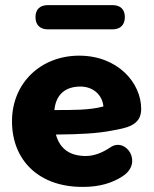

<svg xmlns="http://www.w3.org/2000/svg" viewBox="-20 -721 602 752"><path d="M307 11C371 11 421 -5 459 -30C544 -83 472 -187 411 -143C381 -123 349 -110 316 -110C256 -110 215 -136 199 -194C294 -195 360 -198 421 -210C475 -220 533 -229 533 -294C533 -397 441 -503 290 -503C141 -503 27 -397 27 -246C27 -91 135 13 307 11ZM168 -606H420C452 -606 469 -624 469 -654C469 -684 452 -701 420 -701H168C136 -701 119 -684 119 -654C119 -624 136 -606 168 -606ZM193 -290C199 -351 236 -382 295 -382C344 -382 381 -350 385 -304C330 -289 260 -290 193 -290Z"/></svg>

Font: SN Pro Heavy
Style: Regular
Weight: 800
Designer: Tobias Whetton
Foundry: Supernotes
Version: Version 1.001;Glyphs 3.2 (3249)